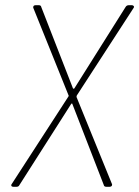

<svg xmlns="http://www.w3.org/2000/svg" viewBox="-20 -720 536 740"><path d="M26 -12 243 -347Q246 -350 244 -353L109 -688Q108 -689 108 -692Q108 -700 118 -700H129Q138 -700 139 -693L261 -380Q262 -378 264 -378Q266 -378 267 -380L464 -693Q468 -700 477 -700H488Q493 -700 495.5 -696.5Q498 -693 494 -688L276 -352Q275 -350 275 -346L411 -12Q412 -11 412 -8Q412 -4 409 -2Q406 0 402 0H391Q381 0 380 -7L259 -319Q259 -321 257 -321Q255 -321 254 -319L55 -7Q52 0 43 0H32Q26 0 24 -3.5Q22 -7 26 -12Z"/></svg>

Font: Barlow Semi Condensed Thin
Style: Italic
Weight: 250
Width: 4
Italic angle: -7°
Designer: Jeremy Tribby
Foundry: Tribby Type
Version: Version 1.408